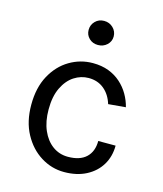

<svg xmlns="http://www.w3.org/2000/svg" viewBox="-106 -763 728 855"><g transform="rotate(15 258.0 -336.0)"><path d="M269 12Q211.5 12 161.8 -19Q112 -50 81.5 -106.5Q51 -163 51 -240Q51 -319 81.5 -375Q112 -431 161.8 -460.5Q211.5 -490 269 -490Q309.5 -490 341.8 -477.8Q374 -465.5 398 -444Q422 -422.5 437.8 -395.2Q453.5 -368 461 -338L381 -331Q368.5 -372.5 339.2 -396.8Q310 -421 268 -421Q232.5 -421 201.2 -400.8Q170 -380.5 150.5 -340.2Q131 -300 131 -240Q131 -184.5 148.8 -143.8Q166.5 -103 197.5 -80.5Q228.5 -58 268 -58Q323.5 -58 352.2 -85.2Q381 -112.5 381 -161H461Q461 -111 437.5 -72Q414 -33 370.8 -10.5Q327.5 12 269 12ZM268.5 -573.5Q244 -573.5 227.8 -589.2Q211.5 -605 211.5 -628Q211.5 -651.5 227.8 -668Q244 -684.5 268.5 -684.5Q293 -684.5 310 -668Q327 -651.5 327 -628Q327 -605 310 -589.2Q293 -573.5 268.5 -573.5Z"/></g></svg>

Font: Karla
Style: Regular
Weight: 400
Designer: Jonathan Pinhorn
Version: Version 2.004;gftools[0.9.33]